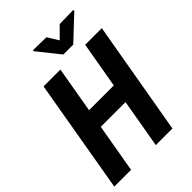

<svg xmlns="http://www.w3.org/2000/svg" viewBox="-259 -1017 1129 1129"><g transform="rotate(-45 306.0 -452.5)"><path d="M461.4 -422.9 440.4 -304.7H156.7L177.2 -422.9ZM267.6 -710.9 144.5 0H4.9L127.4 -710.9ZM611.8 -710.9 488.3 0H350.1L473.6 -710.9ZM343.8 -903.3 386.2 -835 453.6 -902.8 568.8 -905.3 569.3 -897 424.8 -761.2H342.3L233.4 -897.5V-905.3Z"/></g></svg>

Font: Roboto Condensed
Style: Bold Italic
Weight: 700
Italic angle: -12°
Designer: Christian Robertson
Foundry: Google
Version: Version 3.0